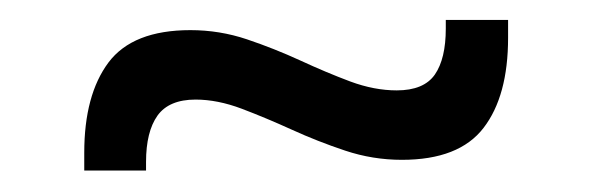

<svg xmlns="http://www.w3.org/2000/svg" viewBox="-20 -396 580 188"><path d="M373.5 -239.5Q345 -239.5 318 -248.5Q291 -257.5 265.8 -269Q240.5 -280.5 216.8 -289.5Q193 -298.5 171.5 -298.5Q145.5 -298.5 134.2 -282.8Q123 -267 123 -237.5V-229H62.5V-246.5Q62.5 -303 86.2 -334.8Q110 -366.5 166.5 -366.5Q195 -366.5 221.8 -357.5Q248.5 -348.5 274 -336.8Q299.5 -325 323 -316.2Q346.5 -307.5 368.5 -307.5Q395 -307.5 405.8 -323Q416.5 -338.5 416.5 -368V-376.5H477.5V-359Q477.5 -302 453.5 -270.8Q429.5 -239.5 373.5 -239.5Z"/></svg>

Font: Anek Telugu Medium
Style: Regular
Weight: 400
Version: Version 1.003